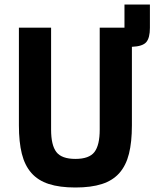

<svg xmlns="http://www.w3.org/2000/svg" viewBox="-20 -821 686 853"><path d="M566 -264Q566 -190 553 -138Q540 -86 510.5 -52.5Q481 -19 433 -3.5Q385 12 315 12Q245 12 197 -3.5Q149 -19 119.5 -52.5Q90 -86 77 -138Q64 -190 64 -264V-698H207V-245Q207 -176 230.5 -145.5Q254 -115 315 -115Q376 -115 399.5 -145.5Q423 -176 423 -245V-698H533V-801H646V-697Q646 -653 630 -634Q614 -615 566 -613V-264Z"/></svg>

Font: IBM Plex Sans Cond
Style: Bold
Weight: 700
Width: 3
Designer: Mike Abbink, Paul van der Laan, Pieter van Rosmalen
Foundry: Bold Monday
Version: Version 1.3